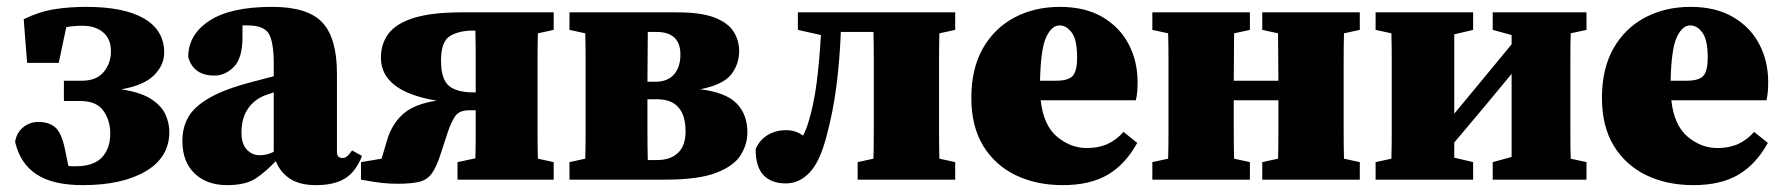

<svg xmlns="http://www.w3.org/2000/svg" viewBox="-20 -523 5188 559"><path d="M221 16Q133 16 85.5 -16Q38 -48 24 -110Q28 -136 47 -152Q66 -168 92 -168Q122 -168 140.5 -152.5Q159 -137 169 -89L179 -40Q185 -39 190.5 -39Q196 -39 202 -39Q252 -39 276.5 -64.5Q301 -90 301 -135Q301 -172 281 -200.5Q261 -229 213 -229H166V-288H218Q261 -288 282 -313.5Q303 -339 303 -374Q303 -410 280 -429Q257 -448 221 -448Q192 -448 173 -444L151 -340H59L49 -467Q94 -489 137.5 -496Q181 -503 232 -503Q341 -503 399.5 -469Q458 -435 458 -370Q458 -333 428 -303.5Q398 -274 333 -263Q391 -254 421 -234Q451 -214 462 -189Q473 -164 473 -139Q473 -65 404.5 -24.5Q336 16 221 16Z M900 16Q853 16 824.5 -2.5Q796 -21 783 -54Q754 -23 724.5 -3.5Q695 16 641 16Q582 16 546.5 -18Q511 -52 511 -113Q511 -152 528.5 -182.5Q546 -213 590.5 -238.5Q635 -264 716 -285Q731 -289 746.5 -293Q762 -297 777 -301V-337Q777 -401 762.5 -425Q748 -449 701 -449Q697 -449 693.5 -449Q690 -449 686 -449V-415Q686 -354 661 -328.5Q636 -303 604 -303Q543 -303 528 -357Q528 -422 589.5 -462.5Q651 -503 772 -503Q876 -503 918.5 -457.5Q961 -412 961 -309V-80Q961 -63 978 -63Q984 -63 990 -67.5Q996 -72 1005 -85L1034 -69Q1016 -23 984.5 -3.5Q953 16 900 16ZM683 -137Q683 -104 698.5 -87.5Q714 -71 736 -71Q757 -71 777 -81V-254Q773 -253 769.5 -251.5Q766 -250 762 -249Q725 -238 704 -209.5Q683 -181 683 -137Z M1324 -487H1592V-436L1546 -426Q1545 -390 1545 -349Q1545 -308 1545 -277V-210Q1545 -179 1545 -138Q1545 -97 1546 -61L1592 -51V0H1312V-51L1364 -62Q1365 -96 1365 -133.5Q1365 -171 1365 -202H1346Q1316 -202 1304 -183Q1292 -164 1283 -136L1262 -72Q1250 -35 1236.5 -17Q1223 1 1200 6.5Q1177 12 1136 12Q1114 12 1091.5 9.5Q1069 7 1031 0V-51L1091 -61L1107 -115Q1121 -162 1153.5 -191Q1186 -220 1251 -230Q1089 -257 1089 -355Q1089 -396 1111.5 -425.5Q1134 -455 1185.5 -471Q1237 -487 1324 -487ZM1359 -254H1365V-277Q1365 -310 1365 -353.5Q1365 -397 1364 -434H1358Q1316 -434 1290 -418Q1264 -402 1264 -347Q1264 -293 1286.5 -273.5Q1309 -254 1359 -254Z M1638 0V-51L1684 -61Q1685 -97 1685 -138Q1685 -179 1685 -210V-277Q1685 -308 1685 -349Q1685 -390 1684 -426L1638 -436V-487H1953Q2021 -487 2060 -472Q2099 -457 2115.5 -431.5Q2132 -406 2132 -374Q2132 -337 2109.5 -307Q2087 -277 2019 -263Q2093 -254 2124.5 -222Q2156 -190 2156 -137Q2156 -103 2136.5 -71.5Q2117 -40 2065.5 -20Q2014 0 1917 0ZM1865 -210Q1865 -179 1865 -136.5Q1865 -94 1866 -57H1893Q1932 -57 1954 -78Q1976 -99 1976 -140Q1976 -234 1893 -234H1865ZM1891 -430H1866Q1866 -398 1865.5 -359.5Q1865 -321 1865 -285H1888Q1924 -285 1942.5 -306.5Q1961 -328 1961 -364Q1961 -430 1891 -430Z M2268 11Q2226 11 2203 -13Q2180 -37 2180 -89Q2191 -115 2214.5 -129.5Q2238 -144 2269 -144Q2297 -144 2318 -128Q2327 -145 2333 -165Q2349 -216 2357.5 -281Q2366 -346 2370 -421L2303 -436V-487H2761V-436L2715 -426Q2714 -390 2714 -349Q2714 -308 2714 -277V-210Q2714 -179 2714 -138Q2714 -97 2715 -61L2761 -51V0H2477V-51L2523 -61Q2524 -97 2524 -138Q2524 -179 2524 -210V-277Q2524 -309 2524 -351Q2524 -393 2523 -430H2428Q2425 -351 2415.5 -275Q2406 -199 2386 -125Q2367 -52 2337 -20.5Q2307 11 2268 11Z M3065 -449Q3042 -449 3026 -415Q3010 -381 3008 -288H3055Q3091 -288 3103.5 -302.5Q3116 -317 3116 -355Q3116 -407 3100.5 -428Q3085 -449 3065 -449ZM3074 16Q2997 16 2937 -13Q2877 -42 2842.5 -98.5Q2808 -155 2808 -238Q2808 -323 2841.5 -382Q2875 -441 2933.5 -472Q2992 -503 3066 -503Q3139 -503 3189.5 -473.5Q3240 -444 3266 -394.5Q3292 -345 3292 -284Q3292 -268 3291 -256.5Q3290 -245 3287 -231H3010Q3018 -158 3057.5 -125Q3097 -92 3144 -92Q3179 -92 3205 -104Q3231 -116 3251 -139L3291 -107Q3257 -45 3205.5 -14.5Q3154 16 3074 16Z M3655 -436V-487H3939V-436L3893 -426Q3892 -390 3892 -349Q3892 -308 3892 -277V-210Q3892 -179 3892 -138Q3892 -97 3893 -61L3939 -51V0H3655V-51L3701 -61Q3702 -97 3702 -141.5Q3702 -186 3702 -231H3572Q3572 -187 3572 -142Q3572 -97 3573 -61L3619 -51V0H3335V-51L3381 -61Q3382 -97 3382 -138Q3382 -179 3382 -210V-277Q3382 -308 3382 -349Q3382 -390 3381 -426L3335 -436V-487H3619V-436L3573 -426Q3573 -393 3572.5 -356Q3572 -319 3572 -288H3702Q3702 -319 3701.5 -356Q3701 -393 3701 -426Z M4326 -436V-487H4599V-436L4553 -426Q4552 -390 4552 -349Q4552 -308 4552 -277V-210Q4552 -179 4552 -138Q4552 -97 4553 -61L4599 -51V0H4326V-51L4381 -66V-308L4304 -215L4214 -108V-64L4269 -51V0H3985V-51L4031 -61Q4032 -97 4032 -138Q4032 -179 4032 -210V-277Q4032 -308 4032 -349Q4032 -390 4031 -426L3985 -436V-487H4269V-436L4214 -423V-192L4282 -274L4381 -394V-421Z M4901 -449Q4878 -449 4862 -415Q4846 -381 4844 -288H4891Q4927 -288 4939.5 -302.5Q4952 -317 4952 -355Q4952 -407 4936.5 -428Q4921 -449 4901 -449ZM4910 16Q4833 16 4773 -13Q4713 -42 4678.5 -98.5Q4644 -155 4644 -238Q4644 -323 4677.5 -382Q4711 -441 4769.5 -472Q4828 -503 4902 -503Q4975 -503 5025.5 -473.5Q5076 -444 5102 -394.5Q5128 -345 5128 -284Q5128 -268 5127 -256.5Q5126 -245 5123 -231H4846Q4854 -158 4893.5 -125Q4933 -92 4980 -92Q5015 -92 5041 -104Q5067 -116 5087 -139L5127 -107Q5093 -45 5041.5 -14.5Q4990 16 4910 16Z"/></svg>

Font: Source Serif 4 Black
Style: Regular
Weight: 900
Designer: Frank Grießhammer
Foundry: Adobe
Version: Version 4.005;hotconv 1.1.0;makeotfexe 2.6.0